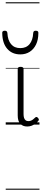

<svg xmlns="http://www.w3.org/2000/svg" viewBox="-51 -1111 372 1712"><path d="M192 17Q171 17 155.5 10.5Q140 4 129 -8Q118 -20 112.5 -38.5Q107 -57 107 -82V-496Q107 -506 113 -510.5Q119 -515 132 -515Q146 -515 152.5 -510.5Q159 -506 159 -496V-94Q159 -74 163.5 -60Q168 -46 177.5 -38.5Q187 -31 202 -31Q213 -31 223 -34.5Q233 -38 243 -45.5Q253 -53 263 -63Q269 -69 275.5 -68Q282 -67 288 -59Q293 -54 295 -48Q297 -42 292 -35Q281 -20 264.5 -8Q248 4 229.5 10.5Q211 17 192 17ZM130 -626Q57 -626 13.5 -676Q-30 -726 -31 -816Q-32 -826 -26.5 -831.5Q-21 -837 -8 -837Q4 -837 9 -831.5Q14 -826 15 -816Q18 -753 47.5 -717.5Q77 -682 130 -682Q183 -682 212.5 -717.5Q242 -753 245 -816Q246 -826 250.5 -831.5Q255 -837 268 -837Q281 -837 286.5 -831.5Q292 -826 291 -816Q291 -757 270.5 -714.5Q250 -672 214 -649Q178 -626 130 -626ZM0 571H301V581H0ZM0 -20H301V0H0ZM0 -505H301V-500H0ZM0 -1091H301V-1081H0Z"/></svg>

Font: Playwrite PT Guides
Style: Regular
Weight: 400
Designer: Veronika Burian, José Scaglione
Foundry: TypeTogether
Version: Version 1.003